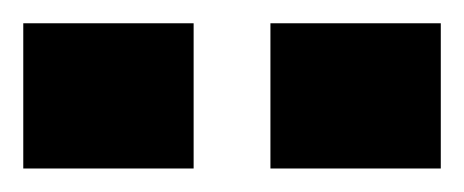

<svg xmlns="http://www.w3.org/2000/svg" viewBox="-20 -740 399 165"><path d="M0 -720H146.4V-595.2H0ZM212.4 -720H358.8V-595.2H212.4Z"/></svg>

Font: Aspekta Variable
Style: Regular
Weight: 400
Designer: Ivo Dolenc
Version: Version 2.100